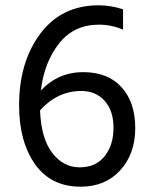

<svg xmlns="http://www.w3.org/2000/svg" viewBox="-20 -693 566 724"><path d="M287 -350Q197 -350 131 -277Q135 -171 177 -116.5Q219 -62 280 -62Q341 -62 374.5 -104Q408 -146 408 -211Q408 -276 374.5 -313Q341 -350 287 -350ZM284 11Q172 11 112 -74Q52 -159 52 -296Q52 -459 132 -566Q212 -673 352 -673Q397 -673 444 -658V-581Q401 -600 353 -600Q259 -600 203 -529.5Q147 -459 134 -352Q200 -421 293.5 -421Q387 -421 438.5 -364Q490 -307 490 -210Q490 -113 433.5 -51Q377 11 284 11Z"/></svg>

Font: Hind Kochi
Style: Regular
Weight: 400
Designer: Dhruvi Tolia
Foundry: Indian Type Foundry
Version: Version 0.702;PS 1.0;hotconv 1.0.81;makeotf.lib2.5.63406